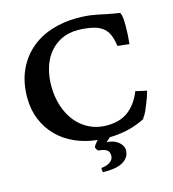

<svg xmlns="http://www.w3.org/2000/svg" viewBox="-131 -830 1030 1140"><g transform="rotate(-15 384.0 -260.0)"><path d="M434 -652Q374 -652 329 -629Q284 -606 254.5 -567.5Q225 -529 210.5 -478.5Q196 -428 196 -372Q196 -305 214.5 -248Q233 -191 267 -149Q301 -107 349 -83.5Q397 -60 455 -60Q538 -60 589.5 -100Q641 -140 670 -213L738 -198Q738 -196 734.5 -183.5Q731 -171 724.5 -154Q718 -137 710.5 -117.5Q703 -98 695.5 -82Q688 -66 680.5 -55Q673 -44 668 -44L680 -45Q641 -23 584.5 -6.5Q528 10 453 12L427 35Q450 36 468.5 43Q487 50 499.5 60.5Q512 71 519 84Q526 97 526 109Q526 135 513.5 153Q501 171 479 182.5Q457 194 427 198.5Q397 203 361 202Q359 202 358 194Q357 186 357 182Q357 175 360 175Q373 174 386 170Q399 166 409.5 159.5Q420 153 426.5 143Q433 133 433 118Q433 95 418 84.5Q403 74 372 71Q364 70 362 67Q360 64 354 53L352 49Q352 43 360 32Q368 21 379 9Q304 1 241.5 -27Q179 -55 134.5 -100.5Q90 -146 65 -206.5Q40 -267 40 -341Q40 -434 71.5 -505Q103 -576 158 -624.5Q213 -673 287.5 -697.5Q362 -722 448 -722Q502 -722 543 -715Q584 -708 619 -700Q638 -696 658 -692.5Q678 -689 704 -685Q712 -668 713.5 -648.5Q715 -629 715 -600Q715 -550 709 -492L637 -500Q629 -560 608 -590.5Q587 -621 549 -635Q527 -643 495 -647.5Q463 -652 434 -652Z"/></g></svg>

Font: Lusitana
Style: Bold
Weight: 700
Designer: Ana Paula Megda
Foundry: Ana Paula Megda
Version: Version 1.000; ttfautohint (v1.1) -l 8 -r 50 -G 200 -x 14 -D